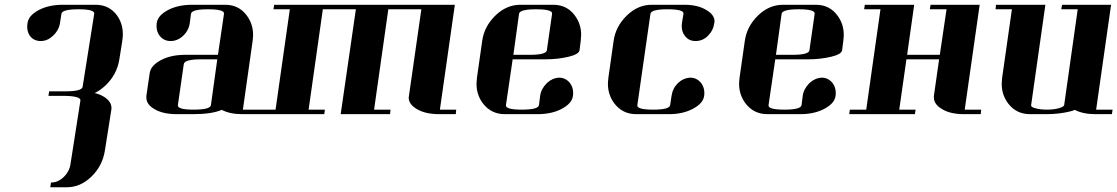

<svg xmlns="http://www.w3.org/2000/svg" viewBox="-20 -481 4708 809"><path d="M94.7 -368.2Q94.7 -376 96.2 -384.8Q100.6 -416 144 -439Q186 -460.9 245.1 -460.9H382.8Q439.9 -460.9 473.1 -416Q497.6 -381.3 497.6 -336.9Q497.6 -324.2 495.1 -308.1L482.9 -231Q472.7 -167.5 425.8 -122.1Q402.3 -100.1 378.9 -88.9Q398.4 -85 418 -73.2Q449.7 -53.7 449.7 -25.9Q449.7 -21.5 449.2 -19L421.9 153.8Q411.6 218.3 365.2 263.2Q318.8 308.1 261.2 308.1H191.9L194.8 288.1Q223.6 288.1 247.1 266.1Q272.5 242.2 276.9 210.9L318.8 -57.1Q321.8 -75.7 252.9 -77.1H184.1L187 -96.2H255.9Q325.2 -96.2 328.1 -115.2L377 -422.9Q379.9 -441.9 311 -441.9Q241.7 -441.9 238.8 -422.9L232.9 -384.8Q228.5 -354 203.1 -330.1Q179.7 -308.1 151.9 -308.1Q122.1 -308.1 106 -330.1Q94.7 -345.7 94.7 -368.2Z M596.7 -69.8V-77.1L610.8 -172.9Q615.2 -205.1 658.7 -228Q700.7 -250 759.8 -250H898.4L923.8 -422.9Q926.8 -441.9 856.4 -441.9Q787.6 -441.9 784.7 -422.9L779.8 -384.8Q775.4 -352.5 751.5 -330.1Q728 -308.1 698.7 -308.1Q670.4 -308.1 652.8 -330.1Q639.6 -346.7 639.6 -371.1Q639.6 -379.9 640.6 -384.8Q645 -416 688.5 -439Q730.5 -460.9 790.5 -460.9H928.7Q986.3 -460.9 1019.5 -416Q1046.4 -380.4 1046.4 -334Q1046.4 -325.7 1044.4 -308.1L1003.4 -19H1072.8L1069.8 0H1000.5Q948.7 0 914.6 -18.1Q872.1 0 793.5 0H724.6Q665.5 0 629.4 -22Q596.7 -41.5 596.7 -69.8ZM729.5 -38.1Q726.6 -19 796.4 -19Q865.7 -19 868.7 -38.1L895.5 -231H826.7Q757.3 -231 754.4 -210.9Z M1069.3 0 1072.3 -19H1141.1L1201.2 -441.9H1132.3L1135.3 -460.9H1896.5L1833.5 -19H1902.3L1900.4 0H1830.6Q1771.5 0 1735.4 -22Q1702.1 -42 1702.1 -69.8Q1702.1 -70.8 1702.6 -73.5Q1703.1 -76.2 1703.1 -77.1L1755.4 -441.9H1616.2L1556.2 -19H1625.5L1623.5 0H1415.5L1479.5 -441.9H1340.3L1280.3 -19H1349.1L1346.2 0Z M1987.8 -127.9Q1987.8 -136.2 1989.7 -153.8L2011.7 -308.1Q2020 -369.6 2067.9 -416Q2114.3 -460.9 2172.9 -460.9H2311Q2368.7 -460.9 2401.9 -416Q2428.7 -380.4 2428.7 -334Q2428.7 -325.7 2426.8 -308.1L2421.9 -269Q2418.9 -252.4 2377 -242.2Q2331.1 -231 2277.8 -231H2140.1L2111.8 -38.1Q2108.9 -19 2178.7 -19Q2248 -19 2251 -38.1L2255.9 -77.1Q2259.8 -106.4 2284.2 -130.9Q2307.1 -152.3 2335.9 -153.8Q2363.3 -153.8 2381.8 -130.9Q2395 -112.8 2395 -89.8Q2395 -80.1 2394 -76.2Q2389.6 -44.9 2346.2 -22Q2304.2 0 2245.1 0H2106.9Q2049.8 0 2015.1 -44.9Q1987.8 -81.1 1987.8 -127.9ZM2143.1 -250H2211.9Q2281.2 -250 2284.2 -269L2306.2 -422.9Q2309.1 -441.9 2238.8 -441.9Q2169.9 -441.9 2167 -422.9Z M2541.5 -127.9Q2541.5 -136.2 2543.5 -153.8L2565.4 -308.1Q2573.7 -369.6 2621.6 -416Q2668 -460.9 2725.6 -460.9H2863.8Q2921.4 -460.9 2957.5 -438Q2990.7 -418 2990.7 -391.1Q2990.7 -390.1 2990.2 -387.5Q2989.7 -384.8 2989.7 -383.8Q2985.4 -352.5 2962.9 -330.1Q2940.9 -308.1 2910.6 -308.1Q2881.8 -308.1 2865.7 -330.1Q2852.5 -346.7 2852.5 -371.1Q2852.5 -379.9 2853.5 -384.8L2859.9 -422.9Q2862.8 -441.9 2792.5 -441.9Q2723.6 -441.9 2720.7 -422.9L2665.5 -38.1Q2662.6 -19 2732.4 -19Q2800.8 -19 2803.7 -38.1L2809.6 -77.1Q2814 -108.4 2836.4 -130.9Q2859.4 -152.3 2888.7 -153.8Q2916 -153.8 2934.6 -130.9Q2947.8 -112.8 2947.8 -89.8Q2947.8 -80.1 2946.8 -76.2Q2942.4 -44.9 2898.4 -22Q2856.4 0 2798.8 0H2660.6Q2603.5 0 2568.8 -44.9Q2541.5 -81.1 2541.5 -127.9Z M3094.2 -127.9Q3094.2 -136.2 3096.2 -153.8L3118.2 -308.1Q3126.5 -369.6 3174.3 -416Q3220.7 -460.9 3279.3 -460.9H3417.5Q3475.1 -460.9 3508.3 -416Q3535.2 -380.4 3535.2 -334Q3535.2 -325.7 3533.2 -308.1L3528.3 -269Q3525.4 -252.4 3483.4 -242.2Q3437.5 -231 3384.3 -231H3246.6L3218.3 -38.1Q3215.3 -19 3285.2 -19Q3354.5 -19 3357.4 -38.1L3362.3 -77.1Q3366.2 -106.4 3390.6 -130.9Q3413.6 -152.3 3442.4 -153.8Q3469.7 -153.8 3488.3 -130.9Q3501.5 -112.8 3501.5 -89.8Q3501.5 -80.1 3500.5 -76.2Q3496.1 -44.9 3452.6 -22Q3410.6 0 3351.6 0H3213.4Q3156.2 0 3121.6 -44.9Q3094.2 -81.1 3094.2 -127.9ZM3249.5 -250H3318.4Q3387.7 -250 3390.6 -269L3412.6 -422.9Q3415.5 -441.9 3345.2 -441.9Q3276.4 -441.9 3273.4 -422.9Z M3558.1 0 3561 -19H3629.9L3689.9 -441.9H3621.1L3624 -460.9H3832L3802.2 -250H3939.9L3968.3 -441.9H3897.9L3900.9 -460.9H4107.9L4044.9 -19H4114.3L4112.3 0H4042Q3982.9 0 3948.2 -22Q3915 -42 3915 -69.8V-77.1L3937 -231H3799.3L3769 -19H3837.9L3835 0Z M4174.8 -441.9 4176.8 -460.9H4384.8L4324.7 -38.1Q4323.7 -34.2 4328.6 -30.5Q4333.5 -26.9 4342.8 -24.9Q4362.8 -19 4391.6 -19Q4419.4 -19 4440.9 -24.9Q4462.4 -30.8 4463.9 -38.1L4521 -441.9H4451.7L4455.1 -460.9H4661.6L4598.6 -19H4668L4665 0H4595.7Q4543 0 4508.8 -18.1Q4501 -14.2 4487.8 -11.2Q4441.9 0 4388.7 0H4319.8Q4262.7 0 4228 -44.9Q4200.7 -81.1 4200.7 -127.9Q4200.7 -136.2 4202.6 -153.8L4243.7 -441.9Z"/></svg>

Font: Hjet
Style: Italic
Weight: 400
Designer: T. Christopher White
Version: Version 1.2